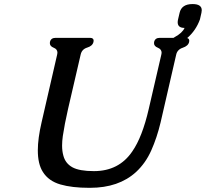

<svg xmlns="http://www.w3.org/2000/svg" viewBox="-20 -878 994 927"><path d="M180.7 -287.1 255.9 -614.3Q256.8 -619.1 257.3 -623.5Q257.3 -640.6 239.3 -647.5Q220.7 -654.8 220.7 -669.4Q220.7 -672.4 221.2 -675.3Q225.6 -695.3 248.5 -695.3H414.1Q432.1 -695.3 432.1 -681.6Q432.1 -678.7 431.2 -675.3Q426.8 -656.2 401.4 -648.4Q375.5 -640.6 369.6 -615.2L308.6 -352.1Q291.5 -277.3 283.2 -220.7Q279.8 -196.3 279.8 -175.3Q279.8 -147.9 286.1 -126Q295.9 -88.9 329.6 -70.3Q363.3 -51.8 433.6 -51.8Q554.2 -51.8 618.7 -147Q667 -216.3 698.2 -352.1L758.8 -613.8Q759.8 -618.7 760.3 -623Q760.3 -640.1 742.2 -647.5Q723.6 -654.8 723.6 -669.4Q723.6 -672.4 724.1 -675.3Q728.5 -695.3 751.5 -695.3H817.9Q820.8 -697.3 823.2 -698.7Q860.8 -719.2 871.1 -743.2Q837.9 -743.2 837.9 -770.5Q837.9 -776.9 839.8 -784.7L847.2 -816.4Q856.9 -858.4 909.7 -858.4Q954.1 -858.4 954.1 -828.6Q954.1 -823.2 952.6 -816.4L945.3 -784.2Q925.8 -730.5 883.8 -694.3Q896.5 -690.9 893.1 -675.3Q888.7 -656.2 862.3 -647.5Q835.9 -638.7 830.6 -613.8L755.4 -287.1Q737.8 -213.4 710.4 -151.9Q683.1 -90.3 636.7 -47.4Q553.2 28.8 415 28.8Q412.6 28.8 410.2 28.8Q327.6 28.8 272 12.7Q214.4 -3.9 187 -47.9Q162.6 -85.9 162.6 -152.3Q162.6 -209.5 180.7 -287.1Z"/></svg>

Font: Caudex
Style: Bold
Weight: 700
Italic angle: -13°
Version: Version 1.04